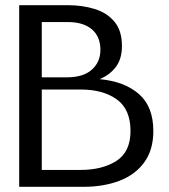

<svg xmlns="http://www.w3.org/2000/svg" viewBox="-20 -720 651 740"><path d="M54 0V-700H242Q297 -700 344.5 -685.5Q392 -671 421 -636.5Q450 -602 450 -543Q450 -493 426.5 -462Q403 -431 364 -415Q460 -406 515.5 -357.5Q571 -309 571 -215Q571 -143 536.5 -95Q502 -47 441 -23.5Q380 0 302 0ZM141 -422H238Q301 -422 334 -451.5Q367 -481 367 -528Q367 -579 334 -607Q301 -635 242 -635H141ZM141 -65H289Q375 -65 429 -100Q483 -135 483 -215Q483 -299 430 -337Q377 -375 291 -375H141Z"/></svg>

Font: Panamera Medium
Style: Regular
Weight: 500
Designer: Bastien Sozeau
Foundry: NBR — Bastien Sozeau
Version: Version 3.002; ttfautohint (v1.8.4.7-5d5b);gftools[0.9.33]